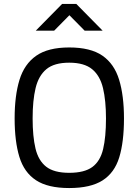

<svg xmlns="http://www.w3.org/2000/svg" viewBox="-20 -941 701 971"><path d="M330 10Q222 10 162 -29.5Q102 -69 78 -147.5Q54 -226 54 -342Q54 -457 78.5 -537Q103 -617 163 -659Q223 -701 330 -701Q438 -701 498 -659.5Q558 -618 582.5 -537.5Q607 -457 607 -342Q607 -223 583 -145Q559 -67 498.5 -28.5Q438 10 330 10ZM330 -67Q407 -67 447 -96.5Q487 -126 501.5 -187Q516 -248 516 -342Q516 -432 501 -495Q486 -558 446 -591Q406 -624 330 -624Q254 -624 214.5 -591Q175 -558 160 -495.5Q145 -433 145 -342Q145 -251 159.5 -190Q174 -129 213.5 -98Q253 -67 330 -67ZM161 -786 294 -921H366L499 -786H408L331 -864L254 -786Z"/></svg>

Font: Cairo Play Medium
Style: Regular
Weight: 500
Version: Version 3.119